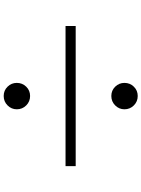

<svg xmlns="http://www.w3.org/2000/svg" viewBox="117 -887 766 1040"><g transform="rotate(90 500.0 -367.0)"><path d="M121 -339V-394H880V-339ZM500 -587Q470 -587 449.5 -608Q429 -629 429 -658Q429 -688 449.5 -709Q470 -730 500 -730Q530 -730 551 -709Q572 -688 572 -658Q572 -629 551 -608Q530 -587 500 -587ZM500 -4Q470 -4 449.5 -25Q429 -46 429 -75Q429 -105 449.5 -126Q470 -147 500 -147Q530 -147 551 -126Q572 -105 572 -75Q572 -46 551 -25Q530 -4 500 -4Z"/></g></svg>

Font: Zen Old Mincho Black
Style: Regular
Weight: 900
Designer: Yoshimichi Ohira
Foundry: Positype
Version: Version 1.001